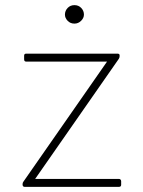

<svg xmlns="http://www.w3.org/2000/svg" viewBox="-20 -715 559 748"><path d="M452 -9V5Q452 13 443 13H76Q72 13 70 10.5Q68 8 68 5V2Q68 -3 71 -7L397 -475H82Q74 -475 74 -484V-498Q74 -506 82 -506H438Q446 -506 446 -499V-496Q446 -491 443 -486L117 -18H443Q447 -18 449.5 -15.5Q452 -13 452 -9ZM270 -695Q286 -695 296.5 -684Q307 -673 307 -658Q307 -645 296 -634Q285 -623 270 -623Q254 -623 243.5 -634Q233 -645 233 -658Q233 -673 243.5 -684Q254 -695 270 -695Z"/></svg>

Font: LINE Seed JP_TTF Thin
Style: Regular
Weight: 250
Designer: LY Corporation & Fontrix & Fontworks
Version: Version 1.008